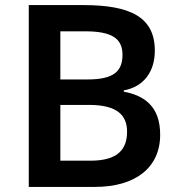

<svg xmlns="http://www.w3.org/2000/svg" viewBox="-20 -734 702 754"><path d="M307 -714H93V0H353C511 0 609 -75 609 -205C609 -317 546 -359 466 -374V-379C544 -393 588 -452 588 -535C588 -667 492 -714 307 -714ZM324 -422H217V-611H314C416 -611 461 -585 461 -519C461 -455 428 -422 324 -422ZM217 -322H330C442 -322 479 -280 479 -217C479 -148 443 -103 336 -103H217Z"/></svg>

Font: Noto Sans Kayah Li SemiBold
Style: Regular
Weight: 600
Designer: Monotype Design Team, Sérgio Martins
Foundry: Monotype Imaging Inc.
Version: Version 2.002